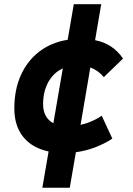

<svg xmlns="http://www.w3.org/2000/svg" viewBox="-20 -710 626 903"><path d="M179.2 172.9 208.5 2.4Q130.9 -14.2 89.1 -66.2Q47.4 -118.2 47.4 -199.7Q47.4 -288.1 78.1 -356.4Q108.9 -424.8 165.3 -467.8Q221.7 -510.7 298.3 -522.9L327.1 -690.4H456.1L427.2 -521Q510.7 -504.9 558.6 -434.6L468.3 -347.2Q440.9 -379.9 404.8 -392.6L358.9 -122.6Q413.6 -135.3 458.5 -165.5L508.3 -58.1Q472.2 -34.2 428.2 -17.3Q384.3 -0.5 336.9 5.9L308.1 172.9ZM231 -130.4 275.4 -388.2Q232.4 -368.7 207.8 -325Q183.1 -281.2 182.6 -220.2Q183.1 -156.2 231 -130.4Z"/></svg>

Font: Cascadia Code PL
Style: Bold Italic
Weight: 700
Italic angle: -10°
Monospace: yes
Designer: Aaron Bell
Foundry: Saja Typeworks
Version: Version 2404.023; ttfautohint (v1.8.4)